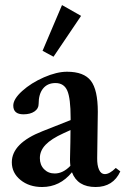

<svg xmlns="http://www.w3.org/2000/svg" viewBox="-20 -731 503 762"><path d="M192.4 -505.9 148.9 -529.3 226.1 -710.9 301.8 -668ZM147 11.2Q95.7 11.2 61.3 -16.8Q26.9 -44.9 26.9 -86.9Q26.9 -162.6 148.9 -210.4L260.3 -254.4V-262.7Q260.3 -340.8 247.1 -371.1Q233.9 -401.4 200.2 -401.4Q168.5 -401.4 150.9 -379.6Q133.3 -357.9 133.3 -318.4Q133.3 -299.8 116.7 -288.6Q100.1 -277.3 73.2 -277.3Q32.7 -277.3 32.7 -312Q32.7 -337.9 68.1 -369.9Q103.5 -401.9 154.3 -424.1Q205.1 -446.3 246.1 -446.3Q313 -446.3 340.6 -410.4Q368.2 -374.5 368.2 -287.6Q368.2 -255.9 365.7 -103.5Q365.2 -75.2 373 -57.6Q380.9 -40 396 -40Q415 -40 439.5 -64.5L457.5 -50.8Q429.2 11.2 359.4 11.2Q287.6 11.2 265.6 -47.4Q217.8 11.2 147 11.2ZM138.2 -103.5Q138.2 -76.7 154.8 -59.6Q171.4 -42.5 197.3 -42.5Q230 -42.5 259.3 -72.8Q257.8 -85 257.8 -98.1Q259.8 -176.3 259.8 -214.8L231.9 -202.1Q183.6 -180.2 160.9 -156.5Q138.2 -132.8 138.2 -103.5Z"/></svg>

Font: Elstob SemiBold
Style: Regular
Weight: 600
Designer: Peter S. Baker
Version: Version 1.015